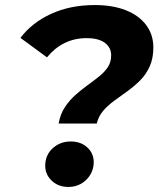

<svg xmlns="http://www.w3.org/2000/svg" viewBox="-20 -732 629 760"><path d="M212 -243Q219 -281 237 -308Q255 -335 278.5 -356Q302 -377 327 -395Q352 -413 373 -430Q394 -447 407 -466.5Q420 -486 420 -513Q420 -544 395 -562.5Q370 -581 323 -581Q274 -581 234.5 -561Q195 -541 166 -505L61 -582Q106 -642 182 -677Q258 -712 355 -712Q426 -712 478 -691.5Q530 -671 558.5 -633Q587 -595 587 -544Q587 -501 572.5 -469Q558 -437 535 -414Q512 -391 485 -371.5Q458 -352 432.5 -333.5Q407 -315 388.5 -293.5Q370 -272 363 -243ZM251 8Q211 8 185 -16.5Q159 -41 159 -76Q159 -118 188.5 -145Q218 -172 260 -172Q300 -172 325.5 -148.5Q351 -125 351 -90Q351 -63 337.5 -40.5Q324 -18 301.5 -5Q279 8 251 8Z"/></svg>

Font: Montserrat Thin
Style: Bold Italic
Weight: 700
Italic angle: -11.3°
Version: Version 9.000